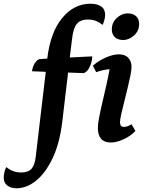

<svg xmlns="http://www.w3.org/2000/svg" viewBox="-142 -754 772 1032"><path d="M-53 258Q-84 258 -103 243Q-122 228 -122 201Q-122 187 -118 170.5Q-114 154 -108 144Q-74 173 -28 173Q10 173 27.5 153Q45 133 50 89L104 -368L30 -371Q33 -394 44 -412.5Q55 -431 69 -436L112 -439Q129 -581 192.5 -657.5Q256 -734 344 -734Q380 -734 401.5 -719.5Q423 -705 423 -674Q423 -661 418.5 -644.5Q414 -628 409 -620Q375 -649 331 -649Q289 -649 270 -624.5Q251 -600 245 -542L233 -445L354 -451Q354 -436 348.5 -416.5Q343 -397 332.5 -381Q322 -365 307 -361L224 -364L193 -102Q179 16 141 96Q103 176 52 217Q1 258 -53 258ZM454 12Q384 12 384 -67Q384 -87 391 -123.5Q398 -160 408.5 -204.5Q419 -249 429.5 -295.5Q440 -342 447 -382Q431 -381 412.5 -377Q394 -373 375 -366L357 -401Q390 -429 428.5 -445.5Q467 -462 496 -462Q531 -462 548 -442.5Q565 -423 565 -395Q565 -377 558.5 -345.5Q552 -314 543 -277Q534 -240 525 -204Q516 -168 509.5 -139.5Q503 -111 503 -97Q503 -72 524 -72Q542 -72 565 -86L586 -50Q559 -22 521.5 -5Q484 12 454 12ZM521 -539Q491 -539 475 -554.5Q459 -570 459 -596Q459 -623 472.5 -642Q486 -661 505 -671.5Q524 -682 543 -682Q574 -682 590 -666.5Q606 -651 606 -625Q606 -599 592.5 -579.5Q579 -560 559 -549.5Q539 -539 521 -539Z"/></svg>

Font: Petrona
Style: Bold Italic
Weight: 700
Italic angle: -9°
Designer: Ringo R. Seeber
Foundry: Ringo R. Seeber
Version: Version 2.001; ttfautohint (v1.8.3)